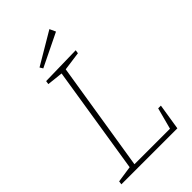

<svg xmlns="http://www.w3.org/2000/svg" viewBox="-261 -962 1047 1047"><g transform="rotate(-45 262.5 -438.0)"><path d="M455 -151H476L452 0H20L23 -20L118 -34L217 -658L125 -668L128 -688L361 -693L358 -673L249 -658L148 -27H422ZM166 -748 155 -766 341 -876 357 -841Z"/></g></svg>

Font: Bitter ExtraLight
Style: Italic
Weight: 200
Italic angle: -9°
Designer: Sol Matas, and Bitter project Authors
Foundry: Sol Matas
Version: Version 2.001